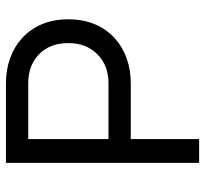

<svg xmlns="http://www.w3.org/2000/svg" viewBox="-42 -648 690 646"><g transform="rotate(-90 303.0 -325.0)"><path d="M142 -230V-305H346Q406 -305 443.5 -342.5Q481 -380 481 -440Q481 -502 443.5 -538.5Q406 -575 346 -575H158V0H78V-650H346Q391 -650 430 -636Q469 -622 498.5 -595Q528 -568 544.5 -529Q561 -490 561 -440Q561 -390 544.5 -351Q528 -312 498.5 -285Q469 -258 430 -244Q391 -230 346 -230Z"/></g></svg>

Font: Syne
Style: Regular
Weight: 400
Designer: Lucas Descroix
Foundry: Bonjour Monde
Version: Version 2.200